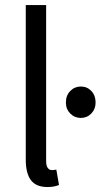

<svg xmlns="http://www.w3.org/2000/svg" viewBox="-20 -732 400 764"><path d="M163.6 -711.9V-90.8Q163.6 -72.8 169.9 -64Q176.3 -55.2 186 -55.2Q194.8 -55.2 204.1 -57.1L214.8 3.9Q196.8 12.2 168.5 12.2Q123.5 12.2 103 -15.1Q82.5 -42.5 82.5 -97.2V-711.9ZM360.4 -324.2Q360.4 -297.9 343.3 -280.3Q326.2 -262.7 301.8 -262.7Q276.9 -262.7 259.5 -280.3Q242.2 -297.9 242.2 -324.2Q242.2 -352.1 259.5 -369.9Q276.9 -387.7 301.8 -387.7Q326.7 -387.7 343.5 -369.9Q360.4 -352.1 360.4 -324.2Z"/></svg>

Font: Varta
Style: Regular
Weight: 400
Designer: Joana Correia, Viktoriya Grabowska, Eben Sorkin
Foundry: Sorkin Type
Version: Version 1.002; ttfautohint (v1.3) -l 8 -r 24 -G 200 -x 12 -H